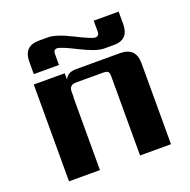

<svg xmlns="http://www.w3.org/2000/svg" viewBox="-121 -788 893 904"><g transform="rotate(-20 325.5 -335.5)"><path d="M217 -587V-531H91V-593Q91 -671 167 -671H214Q253 -671 329.5 -632.5Q406 -594 422 -594Q442 -594 442 -616V-671H567V-609Q567 -531 493 -531H444Q405 -531 329 -569.5Q253 -608 235 -608Q217 -608 217 -587ZM286 -485H506Q585 -485 585 -406V0H430V-395Q430 -414 424 -420Q418 -426 399 -426H265Q230 -426 230 -394V-364H229V0H74V-485H229V-452Q241 -485 286 -485Z"/></g></svg>

Font: Sarpanch
Style: Bold
Weight: 700
Designer: Manushi Parikh (Devanagari and Latin), Jyotish Sonowal (Devanagari)
Foundry: Indian Type Foundry
Version: Version 2.004;PS 1.0;hotconv 1.0.78;makeotf.lib2.5.61930; tt